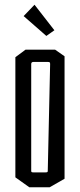

<svg xmlns="http://www.w3.org/2000/svg" viewBox="-20 -792 338 812"><path d="M45 -42V-550L88 -582H213L253 -554V-36L190 0H104ZM173 -63Q179 -63 180.5 -64.5Q182 -66 182 -69L192 -521Q192 -526 190.5 -528Q189 -530 183 -530H121Q112 -530 112 -521V-69Q112 -66 113.5 -64.5Q115 -63 121 -63ZM80 -724 126 -772 210 -664 176 -640Z"/></svg>

Font: Bahianita
Style: Regular
Weight: 400
Designer: Pablo Cosgaya & Dani Raskovsky
Foundry: Pablo Cosgaya & Dani Raskovsky
Version: Version 1.008